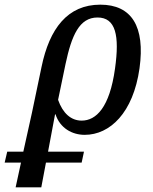

<svg xmlns="http://www.w3.org/2000/svg" viewBox="-117 -567 657 823"><path d="M-97 130H-27L-50 236H60L80 130H233L243 83H89L119 -77H121C140 -18 192 11 246 11C354 11 454 -83 481 -274C506 -454 447 -547 313 -547C173 -547 95 -445 61 -280L20 -84L-17 83H-86ZM233 -50C187 -50 152 -82 132 -139L164 -293C190 -415 223 -492 301 -492C379 -492 396 -415 376 -273C353 -106 295 -50 233 -50Z"/></svg>

Font: Noto Serif Condensed Medium
Style: Italic
Weight: 500
Width: 3
Italic angle: -12°
Designer: Monotype Design Team
Foundry: Monotype Imaging Inc.
Version: Version 2.013